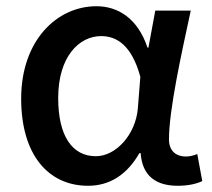

<svg xmlns="http://www.w3.org/2000/svg" viewBox="-20 -584 682 617"><path d="M263 13C332 13 388 -22 428 -92H432C437 -18 482 13 551 13C587 13 613 6 630 -2L614 -89C602 -84 589 -81 577 -81C546 -81 523 -99 523 -136C523 -231 563 -411 593 -550H479L457 -431H454C422 -527 357 -564 290 -564C163 -564 48 -454 48 -267C48 -87 135 13 263 13ZM288 -82C212 -82 167 -147 167 -269C167 -403 235 -468 305 -468C354 -468 403 -440 431 -337L423 -236C416 -152 353 -82 288 -82Z"/></svg>

Font: Noto Sans CJK JP Medium
Style: Regular
Weight: 500
Designer: Ryoko NISHIZUKA (kana & ideographs); Paul D. Hunt (Latin, Greek & Cyrillic); Wenlong ZHANG (bopomofo); Sandoll Communica
Foundry: Adobe Systems Incorporated
Version: Version 1.004;PS 1.004;hotconv 1.0.82;makeotf.lib2.5.63406